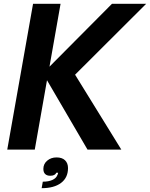

<svg xmlns="http://www.w3.org/2000/svg" viewBox="-20 -783 785 1005"><path d="M162 0H18L153 -763H297L239 -434L566 -763H745L373 -392L615 0H438L226 -363ZM204 168Q234 168 254 159Q274 150 280 134Q284 128 284 121H275Q268 137 243 137Q226 137 216.5 128Q207 119 207 101Q207 75 227 58Q247 41 276 41Q305 41 320.5 56Q336 71 336 97Q336 147 299.5 174.5Q263 202 198 202Z"/></svg>

Font: Open Sauce One
Style: Bold Italic
Weight: 700
Italic angle: -10°
Designer: Alfredo Marco Pradil
Foundry: Creative Sauce Fz LLC
Version: Version 1.477